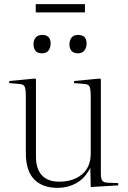

<svg xmlns="http://www.w3.org/2000/svg" viewBox="-20 -895 619 929"><path d="M259 14Q185 14 145 -27.5Q105 -69 105 -154V-427Q105 -465 99 -476.5Q93 -488 72 -489L24 -493L25 -503L150 -515L154 -511V-136Q154 -78 182.5 -47Q211 -16 266 -16Q334 -16 376.5 -51Q419 -86 419 -154V-427Q419 -465 413 -476.5Q407 -488 386 -489L338 -493L339 -503L464 -515L468 -511V-56Q468 -31 474.5 -21.5Q481 -12 500 -11L552 -9V2L419 10L417 -81H416Q390 -31 348.5 -8.5Q307 14 259 14ZM357 -637Q336 -637 326 -649Q316 -661 316 -680Q316 -700 326 -713Q336 -726 358 -726Q399 -726 399 -684Q399 -665 388.5 -651Q378 -637 357 -637ZM183 -637Q162 -637 152 -649Q142 -661 142 -680Q142 -700 152.5 -713Q163 -726 184 -726Q225 -726 225 -684Q225 -665 215 -651Q205 -637 183 -637ZM153 -835V-875H391V-835Z"/></svg>

Font: Display Extralight
Style: Regular
Weight: 200
Designer: Latin by Veronika Burian and Jose Scaglione. Greek by Irene Vlachou. Cyrillic by Vera Evstafieva.
Foundry: TypeTogether
Version: Version 3.002